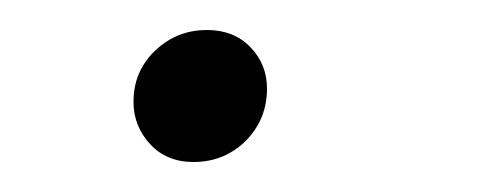

<svg xmlns="http://www.w3.org/2000/svg" viewBox="-20 -100 334 128"><path d="M109 8Q91 8 80 -4Q69 -16 69 -32Q69 -46 75.5 -56.5Q82 -67 93 -73.5Q104 -80 118 -80Q136 -80 147 -68.5Q158 -57 158 -41Q158 -27 151.5 -16Q145 -5 134 1.5Q123 8 109 8Z"/></svg>

Font: Source Serif 4 18pt Light
Style: Italic
Weight: 300
Italic angle: -12°
Designer: Frank Grießhammer
Foundry: Adobe Systems Incorporated
Version: Version 4.004;hotconv 1.0.116;makeotfexe 2.5.65601